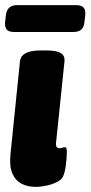

<svg xmlns="http://www.w3.org/2000/svg" viewBox="-27 -722 354 750"><path d="M111 8Q82 8 58 -4Q34 -16 21.5 -44Q9 -72 14 -120L51 -483Q56 -525 132 -525H154Q194 -525 210.5 -514.5Q227 -504 225 -483L192 -165Q189 -143 206 -143Q212 -143 217 -145Q222 -147 226 -147Q230 -147 232 -143.5Q234 -140 234 -127Q234 -105 230 -75.5Q226 -46 219 -32Q213 -20 195.5 -11Q178 -2 155 3Q132 8 111 8ZM29 -597Q6 -597 -1.5 -607.5Q-9 -618 -7 -637L-4 -662Q0 -702 40 -702H270Q290 -702 299 -693Q308 -684 306 -662L303 -637Q301 -615 290 -606Q279 -597 259 -597Z"/></svg>

Font: Asap Condensed Condensed Black
Style: Italic
Weight: 900
Width: 3
Italic angle: -6°
Designer: Pablo Cosgaya
Foundry: Omnibus-Type
Version: Version 3.001; ttfautohint (v1.8.4.7-5d5b)